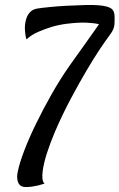

<svg xmlns="http://www.w3.org/2000/svg" viewBox="-20 -748 486 781"><path d="M418 -593.8Q408.2 -581.1 384.8 -545.9Q361.3 -510.7 331.1 -459.5Q300.8 -408.2 267.6 -345.7Q234.4 -283.2 205.1 -215.8Q183.6 -165 169.9 -122.1Q164.1 -103.5 159.7 -85Q155.3 -66.4 153.3 -49.8Q151.4 -33.2 152.8 -20.5Q154.3 -7.8 161.1 -1Q133.8 7.8 112.3 10.7Q100.6 12.7 89.8 12.7Q63.5 14.6 54.7 -3.9Q45.9 -22.5 52.7 -51.8Q59.6 -85.9 79.1 -136.7Q98.6 -187.5 127 -245.6Q155.3 -303.7 189.9 -364.7Q224.6 -425.8 262.7 -480.5Q296.9 -528.3 329.6 -574.2Q362.3 -620.1 382.8 -649.4Q364.3 -654.3 332 -655.8Q299.8 -657.2 252 -651.4Q220.7 -647.5 190.4 -638.7Q165 -630.9 136.2 -618.7Q107.4 -606.4 87.9 -587.9Q85 -595.7 84 -603.5Q83 -611.3 82 -618.2Q81.1 -626 81.1 -633.8Q81.1 -643.6 83 -655.8Q85 -668 89.8 -679.7Q94.7 -691.4 104.5 -700.7Q114.3 -710 129.9 -712.9Q146.5 -715.8 180.7 -719.2Q214.8 -722.7 252.4 -724.6Q290 -726.6 325.2 -727.5Q360.4 -728.5 379.9 -726.6Q418.9 -723.6 433.1 -712.9Q447.3 -702.1 446.3 -674.8Q446.3 -661.1 445.8 -651.9Q445.3 -642.6 442.4 -633.8Q439.5 -625 433.6 -615.7Q427.7 -606.4 418 -593.8Z"/></svg>

Font: Satisfy
Style: Regular
Weight: 400
Designer: Font Diner, Inc
Foundry: Font Diner, Inc
Version: Version 1.000